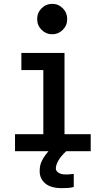

<svg xmlns="http://www.w3.org/2000/svg" viewBox="-20 -801 540 997"><path d="M315 -526V-104H451V-16H58V-104H205V-437H91V-526ZM173 -702Q173 -735 196 -758Q219 -781 251 -781Q283 -781 306 -758Q329 -735 329 -702Q329 -669 306 -646Q283 -623 251 -623Q219 -623 196 -646Q173 -669 173 -702ZM363 170Q349 174 332 175Q315 176 301 176Q244 176 215 151.5Q186 127 186 88Q186 76 188 63Q190 50 197 35Q204 20 216.5 3Q229 -14 249 -34H324V-16Q296 10 283 33Q270 56 270 74Q270 87 284 96Q298 105 321 105Q326 105 338 104.5Q350 104 363 102Z"/></svg>

Font: D2Coding
Style: Bold
Weight: 700
Monospace: yes
Designer: Yong-Rak Park; Jeong-Hwan Yoon; Sang-Min Lee;
Foundry: NHN Corporation
Version: Version 1.3.2; Build 20180524